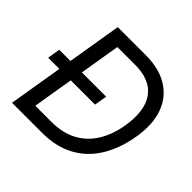

<svg xmlns="http://www.w3.org/2000/svg" viewBox="-178 -908 1089 1089"><g transform="rotate(45 366.0 -364.0)"><path d="M298.8 0H107.9L121.1 -81.5H291Q380.4 -81.5 444.6 -115.7Q508.8 -149.9 548.3 -213.6Q587.9 -277.3 602.1 -365.2Q616.7 -453.1 599.1 -516.1Q581.5 -579.1 531.5 -612.5Q481.4 -646 397 -646H210.9L224.6 -727.5H403.3Q509.3 -727.5 580.3 -683.8Q651.4 -640.1 680.9 -558.8Q710.4 -477.5 691.4 -364.3Q672.4 -250 621.8 -168.5Q571.3 -86.9 490.2 -43.5Q409.2 0 298.8 0ZM269.5 -727.5 148.9 0H57.1L177.7 -727.5ZM21.5 -325.7 33.7 -401.9H410.2L397.5 -325.7Z"/></g></svg>

Font: Inter 17pt
Style: Italic
Weight: 400
Italic angle: -9.3988°
Version: Version 4.001;git-66647c0bb